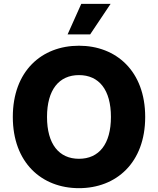

<svg xmlns="http://www.w3.org/2000/svg" viewBox="-20 -977 829 1007"><path d="M334.5 -796.5H452.8L560 -956.7H406.2ZM741.5 -363.6C741.5 -604 589.5 -737.2 394.2 -737.2C198.2 -737.2 47.2 -604 47.2 -363.6C47.2 -124.3 198.2 9.9 394.2 9.9C589.5 9.9 741.5 -123.2 741.5 -363.6ZM561.8 -363.6C561.8 -221.2 499.3 -144.2 394.2 -144.2C289.4 -144.2 226.6 -221.2 226.6 -363.6C226.6 -506 289.4 -583.1 394.2 -583.1C499.3 -583.1 561.8 -506 561.8 -363.6Z"/></svg>

Font: TID UI Extra Bold
Style: Regular
Weight: 800
Designer: The TID Project Authors
Foundry: Bakken & Bæck
Version: Version 1.001;hotconv 1.0.109;makeotfexe 2.5.65596